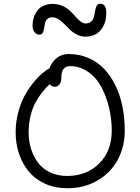

<svg xmlns="http://www.w3.org/2000/svg" viewBox="-20 -1001 754 1031"><path d="M191.9 -814.9Q175.8 -814.9 165.3 -828.6Q154.8 -842.3 154.8 -863.8Q154.8 -884.8 160.4 -904.1Q166 -923.3 178 -940.9Q189.9 -958.5 211.9 -969.2Q233.9 -980 263.2 -980Q291.5 -980 315.7 -969.2Q339.8 -958.5 355.7 -943.1Q371.6 -927.7 385.3 -912.1Q398.9 -896.5 412.6 -885.7Q426.3 -875 439 -875Q459 -875 470.2 -886Q481.4 -897 485.1 -912.4Q488.8 -927.7 491 -943.4Q493.2 -959 499.3 -970Q505.4 -981 517.1 -981Q550.8 -981 550.8 -933.1Q550.8 -875 521 -839.6Q491.2 -804.2 439 -804.2Q415 -804.2 393.6 -814.9Q372.1 -825.7 356.2 -841.1Q340.3 -856.4 325.7 -871.6Q311 -886.7 294.4 -897.5Q277.8 -908.2 261.2 -908.2Q243.7 -908.2 233.9 -898.7Q224.1 -889.2 221.4 -875.2Q218.8 -861.3 216.8 -847.7Q214.8 -834 209.2 -824.5Q203.6 -814.9 191.9 -814.9ZM340.8 9.8Q274.9 9.8 221.4 -14.6Q168 -39.1 134 -80.6Q100.1 -122.1 82 -175.8Q64 -229.5 64 -290Q64 -344.7 77.4 -395.8Q90.8 -446.8 110.8 -484.1Q130.9 -521.5 156.2 -553.5Q181.6 -585.4 203.9 -604.5Q226.1 -623.5 246.1 -634.8Q258.8 -669.4 285.2 -690.2Q311.5 -710.9 348.1 -710.9Q405.8 -710.9 454.6 -689.9Q503.4 -668.9 539.1 -631.3Q574.7 -593.8 599.9 -542.2Q625 -490.7 637.5 -429.2Q649.9 -367.7 649.9 -299.8Q649.9 -213.4 612.3 -143.3Q574.7 -73.2 503.7 -31.7Q432.6 9.8 340.8 9.8ZM340.8 -56.2Q445.3 -56.2 512.7 -123Q580.1 -189.9 580.1 -299.8Q580.1 -362.3 565.7 -422.6Q551.3 -482.9 524.4 -533.4Q497.6 -584 453.4 -615Q409.2 -646 355 -646Q309.1 -646 309.1 -580.1Q309.1 -559.1 298.8 -547.1Q288.6 -535.2 273.9 -535.2Q257.8 -535.2 247.1 -548.8Q226.6 -530.8 208.3 -507.8Q189.9 -484.9 172.1 -453.1Q154.3 -421.4 144 -378.9Q133.8 -336.4 133.8 -290Q133.8 -243.7 146.5 -202.4Q159.2 -161.1 183.8 -127.9Q208.5 -94.7 249 -75.4Q289.6 -56.2 340.8 -56.2Z"/></svg>

Font: Shantell Sans Normal
Style: Regular
Weight: 300
Designer: Stephen Nixon, Anya Danilova, Shantell Martin
Foundry: Arrow Type
Version: Version 1.006;[559af2be0]